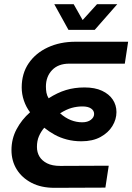

<svg xmlns="http://www.w3.org/2000/svg" viewBox="-20 -900 634 920"><path d="M241 0Q177 0 131 -24Q85 -48 60 -88.5Q35 -129 35 -181Q35 -235 59.5 -281Q84 -327 124 -362Q105 -387 94.5 -418Q84 -449 84 -481Q84 -548 117.5 -597Q151 -646 209.5 -673Q268 -700 341 -700H594L578 -595H312Q259 -595 229.5 -564Q200 -533 200 -485Q200 -470 202.5 -456Q205 -442 213 -429Q255 -456 296 -468.5Q337 -481 385 -481Q435 -481 469 -465Q503 -449 520.5 -422.5Q538 -396 538 -363Q538 -328 518.5 -296Q499 -264 461.5 -243.5Q424 -223 370 -223Q333 -223 300.5 -231.5Q268 -240 241 -255Q214 -270 192 -288Q176 -269 166.5 -247Q157 -225 157 -196Q157 -170 169 -150Q181 -130 205.5 -117.5Q230 -105 269 -105L501 -106L485 -1ZM374 -314Q400 -314 415.5 -326Q431 -338 431 -354Q431 -370 416.5 -380Q402 -390 375 -390Q349 -390 323.5 -383Q298 -376 268 -357Q293 -335 319.5 -324.5Q346 -314 374 -314ZM308 -757 240 -880H333L376 -804L445 -880H542L434 -757Z"/></svg>

Font: MuseoModerno Thin Medium
Style: Italic
Weight: 500
Italic angle: -9°
Version: Version 1.003